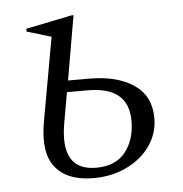

<svg xmlns="http://www.w3.org/2000/svg" viewBox="-41 -500 523 550"><g transform="rotate(-5 220.0 -225.0)"><path d="M122 -404 52 -425V-433L184 -460H190L158 -275H219Q299 -275 347 -242.5Q395 -210 395 -146Q395 -103 370.5 -67.5Q346 -32 303 -11Q260 10 207 10Q132 10 97.5 -32.5Q63 -75 79 -164ZM137 -157Q112 -19 217 -19Q273 -19 301 -54.5Q329 -90 329 -144Q329 -242 213 -242H152Z"/></g></svg>

Font: Spectral Light
Style: Italic
Weight: 300
Italic angle: -10°
Designer: Jean-Baptiste Levee
Foundry: Production Type
Version: Version 2.001